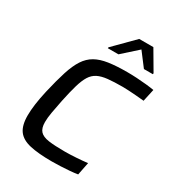

<svg xmlns="http://www.w3.org/2000/svg" viewBox="-213 -1037 1078 1174"><g transform="rotate(30 326.5 -450.0)"><path d="M333 8Q238 8 178.5 -5.5Q119 -19 92 -55.5Q65 -92 65 -162Q65 -197 71 -242Q77 -287 90 -344Q111 -435 131 -497.5Q151 -560 176.5 -599Q202 -638 239 -659Q276 -680 330 -688Q384 -696 461 -696Q493 -696 528.5 -694Q564 -692 597 -688.5Q630 -685 653 -681L634 -594Q605 -597 577.5 -599Q550 -601 526 -602.5Q502 -604 483 -604Q420 -604 377.5 -599.5Q335 -595 307.5 -581Q280 -567 262.5 -539Q245 -511 231 -463.5Q217 -416 202 -344Q191 -290 184 -250Q177 -210 177 -180Q177 -137 196 -116.5Q215 -96 257.5 -90Q300 -84 372 -84Q408 -84 452.5 -87Q497 -90 531 -94L513 -4Q489 0 458 2.5Q427 5 394.5 6.5Q362 8 333 8ZM284 -763 285 -770 422 -908H522L603 -770L602 -763H539L466 -859L359 -763Z"/></g></svg>

Font: Saira SemiExpanded Medium
Style: Italic
Weight: 500
Width: 6
Italic angle: -12°
Designer: Hector Gatti with collaboration of the Omnibus-Type team
Foundry: Omnibus-Type
Version: Version 1.101